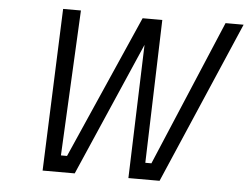

<svg xmlns="http://www.w3.org/2000/svg" viewBox="-50 -754 1057 816"><g transform="rotate(5 478.5 -346.0)"><path d="M160 0H297L545 -570L526 0H659L957 -692H880L618 -71H592L611 -682H527L258 -71H232L263 -692H187Z"/></g></svg>

Font: RazerF5
Style: Italic
Weight: 400
Foundry: Razer Inc.
Version: Version 2